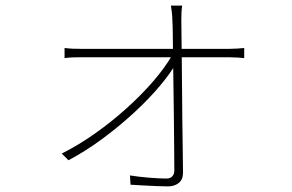

<svg xmlns="http://www.w3.org/2000/svg" viewBox="-20 -621 1040 684"><path d="M629 -601Q627 -588 626.5 -575.5Q626 -563 626 -549Q626 -538 626.5 -503Q627 -468 627.5 -417.5Q628 -367 628.5 -309.5Q629 -252 629.5 -194.5Q630 -137 631 -88Q632 -39 632 -6Q632 19 616.5 31Q601 43 579 43Q564 43 538.5 42Q513 41 487.5 39.5Q462 38 445 37L443 4Q474 9 511 12Q548 15 573 15Q587 15 594 7Q601 -1 601 -13Q601 -44 600.5 -92.5Q600 -141 599.5 -197.5Q599 -254 598 -311Q597 -368 596.5 -418Q596 -468 595.5 -503Q595 -538 594 -549Q594 -560 592.5 -574Q591 -588 589 -601ZM210 -450Q227 -448 239.5 -447.5Q252 -447 268 -447Q274 -447 303.5 -447Q333 -447 377.5 -447Q422 -447 474.5 -447Q527 -447 580 -447Q633 -447 679 -447Q725 -447 757 -447Q789 -447 798 -447Q809 -447 825.5 -448Q842 -449 850 -450V-414Q842 -415 826 -416Q810 -417 797 -417Q788 -417 756.5 -417Q725 -417 679 -417Q633 -417 580.5 -417Q528 -417 475 -417Q422 -417 377.5 -417Q333 -417 303.5 -417Q274 -417 268 -417Q250 -417 237.5 -416.5Q225 -416 210 -414ZM200 -74Q260 -104 320 -146.5Q380 -189 433.5 -237.5Q487 -286 528 -334Q569 -382 593 -424H609L610 -400Q589 -362 550 -315.5Q511 -269 458.5 -220.5Q406 -172 346 -127.5Q286 -83 224 -50Z"/></svg>

Font: Noto Sans TC Thin
Style: Regular
Weight: 100
Designer: Ryoko NISHIZUKA 西塚涼子 (kana, bopomofo & ideographs); Paul D. Hunt (Latin, Greek & Cyrillic); Sandoll Communications 산돌커뮤니
Foundry: Adobe
Version: Version 2.004-H2;hotconv 1.0.118;makeotfexe 2.5.65603